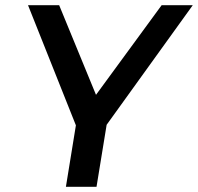

<svg xmlns="http://www.w3.org/2000/svg" viewBox="-20 -720 763 740"><path d="M272.5 -237 88 -700H208L350 -354.5L603 -700H723L391 -239L352 0H234Z"/></svg>

Font: Argentum Sans
Style: Italic
Weight: 400
Italic angle: -11.3099°
Designer: Julieta Ulanovsky, Owen Earl, Rasmus Andersson, Cristiano Sobral
Foundry: The Argentum Sans Project Authors
Version: Version 3.131; ttfautohint (v1.8.4.7-5d5b-dirty)